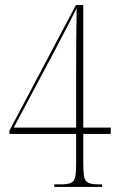

<svg xmlns="http://www.w3.org/2000/svg" viewBox="-20 -734 465 754"><path d="M193 0V-10H218Q245 -10 258 -15.5Q271 -21 275 -38Q279 -55 279 -91V-208H17V-221L278 -714H307V-233H415V-208H307V-91Q307 -55 311 -38Q315 -21 328 -15.5Q341 -10 368 -10H381V0ZM34 -233H279V-445Q279 -518 279.5 -586Q280 -654 281 -702Q277 -694 267 -674Q257 -654 244 -629Q231 -604 218.5 -580.5Q206 -557 198 -541Z"/></svg>

Font: Noto Serif Display ExtraCondensed Thin
Style: Regular
Weight: 100
Width: 2
Designer: Monotype Design Team
Foundry: Monotype Imaging Inc.
Version: Version 2.009